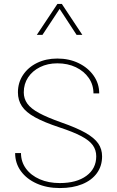

<svg xmlns="http://www.w3.org/2000/svg" viewBox="-20 -953 596 978"><path d="M57.1 -173.3Q57.1 -121.6 86.4 -81.3Q115.7 -41 167.2 -18.1Q218.8 4.9 284.7 4.9Q350.6 4.9 398.9 -14.9Q447.3 -34.7 473.6 -71Q500 -107.4 500 -156.7Q500 -193.8 480.2 -222.4Q460.4 -251 415.3 -276.6Q370.1 -302.2 293 -329.1Q221.2 -354.5 179.2 -377.2Q137.2 -399.9 119.1 -425.3Q101.1 -450.7 101.1 -482.4Q101.1 -525.4 123 -558.6Q145 -591.8 183.8 -611.1Q222.7 -630.4 272 -630.4Q325.2 -630.4 366.7 -610.4Q408.2 -590.3 432.1 -555.9Q456.1 -521.5 456.1 -477.1H485.4Q485.4 -527.3 457 -567.6Q428.7 -607.9 380.6 -631.3Q332.5 -654.8 272 -654.8Q214.4 -654.8 168.9 -632.6Q123.5 -610.4 97.4 -571.3Q71.3 -532.2 71.3 -482.4Q71.3 -442.4 91.6 -411.9Q111.8 -381.3 158.2 -355.7Q204.6 -330.1 282.7 -304.2Q353 -281.2 394 -259.5Q435.1 -237.8 452.6 -213.4Q470.2 -189 470.2 -156.7Q470.2 -94.2 420.2 -57.4Q370.1 -20.5 284.7 -20.5Q227.1 -20.5 182.4 -40Q137.7 -59.6 112.3 -94.2Q86.9 -128.9 86.9 -173.3ZM399.4 -775.4 294.9 -933.1H272.5L167.5 -775.4H196.3L283.7 -907.7L370.1 -775.4Z"/></svg>

Font: Estedad-FD VF
Style: Regular
Weight: 100
Designer: Amin Abedi
Version: Version 7.3